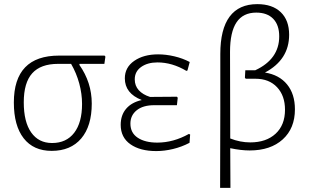

<svg xmlns="http://www.w3.org/2000/svg" viewBox="-20 -724 1496 929"><path d="M365 -415 364 -410Q424 -325 424 -223Q424 -114 373 -54Q322 6 230 6Q142 6 94.5 -55Q47 -116 47 -228Q47 -455 266 -455H486L490 -450L485 -415ZM324 -415H261Q177 -415 136 -369.5Q95 -324 95 -229Q95 -134 131 -83Q167 -32 232 -32Q301 -32 339 -81.5Q377 -131 377 -221Q377 -270 363.5 -320Q350 -370 324 -415Z M900 -73 897 -33Q859 -13 817 -3Q775 7 736 7Q658 7 611 -26Q564 -59 564 -120Q564 -167 590.5 -198Q617 -229 666 -240Q584 -272 584 -345Q584 -398 629.5 -429.5Q675 -461 745 -461Q783 -461 823.5 -451.5Q864 -442 898 -424L887 -383L882 -381Q813 -422 742 -422Q694 -422 663 -400Q632 -378 632 -340Q632 -309 651.5 -287.5Q671 -266 706 -255L836 -256L840 -251L836 -215H726Q672 -215 641.5 -190.5Q611 -166 611 -126Q611 -81 646.5 -57.5Q682 -34 741 -34Q819 -34 894 -76Z M1407 -195Q1407 -103 1348 -49.5Q1289 4 1188 4Q1146 4 1094 -7L1095 185H1045L1046 -196V-463Q1046 -583 1091 -643.5Q1136 -704 1225 -704Q1298 -704 1338.5 -665Q1379 -626 1379 -556Q1379 -435 1262 -373Q1331 -362 1369 -315.5Q1407 -269 1407 -195ZM1359 -193Q1359 -261 1320.5 -302Q1282 -343 1216 -343H1169L1165 -348L1167 -384H1215Q1331 -438 1331 -548Q1331 -603 1302 -633Q1273 -663 1220 -663Q1156 -663 1124.5 -616Q1093 -569 1093 -473L1094 -54Q1142 -35 1191 -35Q1268 -35 1313.5 -77Q1359 -119 1359 -193Z"/></svg>

Font: Luna Sans Light
Style: Regular
Weight: 300
Designer: Juan Pablo del Peral
Foundry: Huerta Tipografica
Version: Version 2.001; ttfautohint (v1.5)